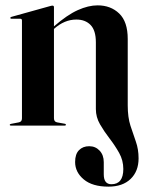

<svg xmlns="http://www.w3.org/2000/svg" viewBox="-20 -469 550 717"><path d="M338 -61.5V-311Q338 -355.5 318.2 -375.8Q298.5 -396 265 -396Q220.5 -396 181.5 -361V-27.5Q181.5 -14 193.5 -12L221 -7Q226 -6.5 226 -3Q226 0 222 0H20.5Q16.5 0 16.5 -3Q16.5 -5.5 21.5 -6.5L50 -12Q62 -14 62 -27V-392.5Q62 -399 55.5 -399H23Q18.5 -399 18.5 -402.5Q18.5 -404.5 22.5 -406L166 -446Q173 -448 176 -448Q181.5 -448 181.5 -442V-370.5Q231 -413.5 270.5 -431.2Q310 -449 344.5 -449Q393.5 -449 425.2 -418.5Q457 -388 457 -323.5V-75.5Q457 -31 467.2 0.5Q477.5 32 487.5 60.2Q497.5 88.5 497.5 122.5Q497.5 170.5 467.8 199.2Q438 228 385 228Q325 228 292.8 201Q260.5 174 260.5 136Q260.5 106.5 275 91.8Q289.5 77 313 77Q336.5 77 352 93.5Q367.5 110 367.5 136.5V182Q367.5 219 396 219Q440.5 219 440.5 162Q440.5 130 425 102.2Q409.5 74.5 389.2 48.2Q369 22 353.5 -4.8Q338 -31.5 338 -61.5Z"/></svg>

Font: Fraunces 144pt SemiBold
Style: Regular
Weight: 600
Version: Version 1.000;[0bf87f6ff]